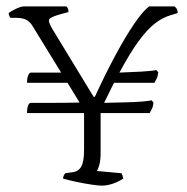

<svg xmlns="http://www.w3.org/2000/svg" viewBox="-20 -583 586 603"><path d="M299 0Q289 0 265.5 -3.5Q242 -7 217 -12.5Q192 -18 178 -22Q178 -27 180.5 -32Q183 -37 185 -39L207 -42Q226 -44 235 -59.5Q244 -75 244 -112V-228H65Q65 -244 68.5 -252Q72 -260 76 -260Q104 -260 147 -260Q190 -260 230 -261L192 -323H65Q65 -338 68.5 -346Q72 -354 76 -355H172L83 -500Q75 -514 63 -520.5Q51 -527 31 -527H12Q11 -529 9.5 -532.5Q8 -536 7 -542Q13 -547 29.5 -555Q46 -563 56 -563H188Q195 -558 195 -545L172 -539Q140 -530 135 -523Q130 -516 145 -491L274 -279H278Q310 -349 342 -408.5Q374 -468 402 -509Q430 -550 449 -563H528Q531 -561 534.5 -556Q538 -551 538 -542L515 -535Q489 -527 465.5 -508.5Q442 -490 415.5 -454Q389 -418 355 -355Q388 -356 422.5 -358Q457 -360 471 -363L477 -356Q476 -344 472 -336Q468 -328 465 -323H338L307 -260Q338 -261 369.5 -261.5Q401 -262 425 -264Q449 -266 456 -268L462 -261Q461 -249 457 -241Q453 -233 450 -228H296V-101Q296 -80 292 -65.5Q288 -51 284 -46L361 -39Q363 -37 364.5 -32.5Q366 -28 367 -22Q332 0 299 0Z"/></svg>

Font: Texturina 72pt Thin
Style: Regular
Weight: 100
Designer: Guillermo Torres Carreño
Foundry: Omnibus-Type
Version: Version 1.002; ttfautohint (v1.8.3)